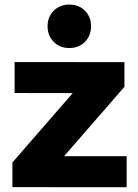

<svg xmlns="http://www.w3.org/2000/svg" viewBox="-20 -808 595 829"><path d="M43.1 -540.1 517.3 -539.7V-433.1L256.7 -133.7H526.9V0.4L33.6 0V-106.6L294.1 -406L43.1 -406.4ZM279.3 -788.3Q320.3 -788.3 346.7 -761.9Q373.1 -735.4 373.1 -694.4Q373.1 -653.9 346.7 -627.2Q320.3 -600.6 279.3 -600.6Q238.7 -600.6 212.1 -627.2Q185.4 -653.9 185.4 -694.4Q185.4 -735.4 212.1 -761.9Q238.7 -788.3 279.3 -788.3Z"/></svg>

Font: Alexandria
Style: Regular
Weight: 400
Designer: Mohamed Gaber
Foundry: Kief Type Foundry
Version: Version 5.100